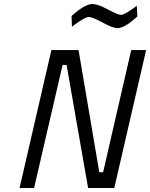

<svg xmlns="http://www.w3.org/2000/svg" viewBox="-20 -943 753 963"><path d="M78.1 0 237.8 -691.9H374L478 -79.1H497.1L638.2 -691.9H712.9L553.2 0H421.9L314 -617.2H293.9L150.9 0ZM568.8 -801.8Q545.9 -801.8 494.1 -830.1Q442.4 -858.4 425.3 -857.9Q408.2 -857.9 357.9 -821.8L340.8 -809.1L338.9 -862.8Q405.8 -922.9 443.8 -922.9Q470.7 -922.9 521.5 -895.5Q572.3 -868.2 586.9 -868.2Q602.1 -868.2 649.9 -901.9L666 -914.1L668.9 -860.8Q606 -801.8 568.8 -801.8Z"/></svg>

Font: TitilliumWeb-Italic
Style: Italic
Weight: 400
Italic angle: -13°
Version: Version 1.001;PS 57.000;hotconv 1.0.70;makeotf.lib2.5.55311